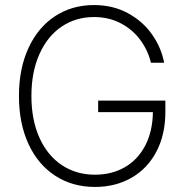

<svg xmlns="http://www.w3.org/2000/svg" viewBox="-20 -737 741 767"><path d="M355.5 -668.9Q282.7 -668.9 226.1 -630.6Q169.4 -592.3 137.5 -520.8Q105.5 -449.2 105.5 -353.5Q105.5 -258.3 137.5 -187Q169.4 -115.7 227.1 -77.4Q284.7 -39.1 359.4 -39.1Q426.8 -39.1 478.8 -69.1Q530.8 -99.1 560.3 -155.8Q589.8 -212.4 590.8 -289.1H372.1V-335H640.6V-290Q640.6 -199.2 604.7 -131.1Q568.8 -63 504.9 -26.6Q440.9 9.8 359.4 9.8Q269 9.8 200.2 -35.2Q131.3 -80.1 93.5 -162.4Q55.7 -244.6 55.7 -353.5Q55.7 -462.4 93.5 -544.7Q131.3 -627 199.2 -671.9Q267.1 -716.8 355.5 -716.8Q431.2 -716.8 491 -684.3Q550.8 -651.9 587.6 -599.1Q624.5 -546.4 635.7 -486.3H583Q571.3 -535.2 541 -576.7Q510.7 -618.2 463.1 -643.6Q415.5 -668.9 355.5 -668.9Z"/></svg>

Font: Pretendard JP ExtraLight
Style: Regular
Weight: 200
Designer: Base glyphs from Inter by Rasmus Andersson; Hangeul glyphs from Noto Sans CJK(Source Han Sans) by Jang Soo-young and Kan
Foundry: Kil Hyung-jin
Version: Version 1.309